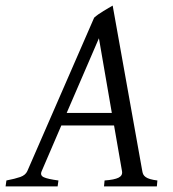

<svg xmlns="http://www.w3.org/2000/svg" viewBox="-37 -663 617 683"><path d="M181.2 -216.8 111.3 -54.2Q104.5 -39.1 118.9 -32.5Q133.3 -25.9 170.9 -21L168 0H-17.1L-14.2 -21Q16.6 -26.9 35.2 -33.4Q53.7 -40 60.1 -54.2L297.9 -600.1Q304.2 -606 313 -612.1Q321.8 -618.2 331.1 -623.8Q340.3 -629.4 348.9 -634.5Q357.4 -639.6 363.8 -643.1L469.2 -54.2Q470.2 -47.4 472.9 -42.2Q475.6 -37.1 481.4 -33Q487.3 -28.8 497.3 -25.9Q507.3 -22.9 522.9 -21L521 0H333L335 -21Q369.6 -23.4 384.8 -31Q399.9 -38.6 397 -54.2L368.7 -216.8ZM360.8 -261.2 314.9 -526.9 200.2 -261.2Z"/></svg>

Font: Gentium Plus CyrE
Style: Italic
Weight: 400
Italic angle: -8°
Designer: J. Victor Gaultney, Annie Olsen, Iska Routamaa, Becca Hirsbrunner
Foundry: SIL International
Version: Version 5.000